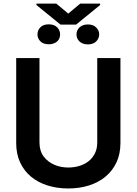

<svg xmlns="http://www.w3.org/2000/svg" viewBox="-20 -1056 774 1087"><path d="M366.8 11Q303.6 11 249.6 -5.9Q195.7 -22.7 156.1 -55.4Q116.5 -88.1 94.1 -136Q71.7 -183.9 71.7 -246.4V-727.3H203.5V-249.6Q203.5 -202.4 226.6 -170.8Q239 -154.1 254.8 -142.2Q270.6 -130.3 288.7 -122.7Q306.8 -115.1 326.7 -111.3Q346.6 -107.6 366.8 -107.6Q398.8 -107.6 428.4 -116.3Q458.1 -125 480.6 -142.6Q503.2 -160.2 516.9 -186.8Q530.5 -213.4 530.5 -249.6V-727.3H661.9V-246.4Q661.9 -184.7 639.4 -136.7Q616.8 -88.8 577.2 -55.9Q537.6 -23.1 483.7 -6Q429.7 11 366.8 11ZM410.9 -916.9H322.4L186.1 -1027.7V-1035.5H298.7L366.5 -979L433.9 -1035.5H546.9V-1027.7ZM256 -805.4Q225.1 -805.4 208.5 -822.1Q192.1 -838.8 192.1 -861.5Q192.1 -884.6 208.5 -901.3Q224.8 -918.3 255.7 -918.3Q286.9 -918.3 303.6 -901.3Q320.3 -883.9 320.3 -861.5Q320.3 -850.1 316.4 -840Q312.5 -829.9 304.5 -822.3Q296.5 -814.6 284.4 -810Q272.4 -805.4 256 -805.4ZM477.6 -804.7Q461.3 -804.7 449.2 -809.5Q437.1 -814.3 429.2 -822.1Q421.2 -829.9 417.1 -840Q413 -850.1 413 -861.2Q413 -872.2 417.1 -882.3Q421.2 -892.4 429.2 -900.2Q437.1 -908 449.2 -912.8Q461.3 -917.6 477.6 -917.6Q507.8 -917.6 524.5 -900.6Q541.5 -883.9 541.5 -861.5Q541.5 -839.1 524.9 -821.7Q508.2 -804.7 477.6 -804.7Z"/></svg>

Font: Linik Sans SemiBold
Style: Regular
Weight: 600
Designer: Fonts by Rasmus Andersson / Changes by Cristiano Sobral with parts from Marc Monis
Foundry: rsms
Version: Version 3.020; ttfautohint (v1.6)